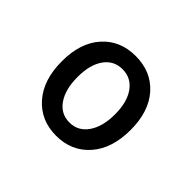

<svg xmlns="http://www.w3.org/2000/svg" viewBox="-153 -1023 1307 1307"><g transform="rotate(45 500.0 -370.0)"><path d="M168.9 -373Q168.9 -550.8 259.8 -652.3Q350.6 -753.9 500 -753.9Q649.4 -753.9 740.2 -652.3Q831.1 -550.8 831.1 -373Q831.1 -194.3 739.7 -90.3Q648.4 13.7 500 13.7Q351.6 13.7 260.3 -90.3Q168.9 -194.3 168.9 -373ZM368.7 -184.1Q417 -114.3 500 -114.3Q583 -114.3 631.8 -184.6Q680.7 -254.9 680.7 -373Q680.7 -491.2 631.8 -559.1Q583 -627 500 -627Q417 -627 368.7 -559.6Q320.3 -492.2 320.3 -373Q320.3 -253.9 368.7 -184.1Z"/></g></svg>

Font: GenEi Gothic M Regular
Style: Bold
Weight: 700
Designer: o_tamon (Modified); [Source Han Sans]
Ryoko NISHIZUKA  (kana & ideographs); Paul D. Hunt (Latin, Greek & Cyrillic); Wenl
Version: Version 1.1a;Original Version 1.004